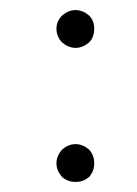

<svg xmlns="http://www.w3.org/2000/svg" viewBox="-20 -484 272 381"><path d="M167 -427C167 -437 164 -446 157 -453C149 -460 140 -464 130 -464C120 -464 111 -460 103 -453C96 -446 92 -437 92 -427C92 -417 96 -407 103 -400C111 -393 120 -389 130 -389C140 -389 149 -393 157 -400C164 -407 167 -417 167 -427ZM167 -160C167 -170 164 -179 157 -187C149 -194 140 -198 130 -198C120 -198 111 -194 103 -187C96 -179 92 -170 92 -160C92 -150 96 -141 103 -133C111 -126 120 -123 130 -123C140 -123 149 -126 157 -133C164 -141 167 -150 167 -160Z"/></svg>

Font: Nupuram Thin
Style: Regular
Weight: 100
Designer: Santhosh Thottingal (santhosh.thottingal@gmail.com)
Foundry: SMC
Version: Version 1.000